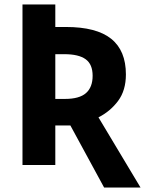

<svg xmlns="http://www.w3.org/2000/svg" viewBox="-20 -734 646 854"><path d="M443 100 293 -176H226V0H80V-714H226V-614H273Q409 -614 474.5 -561.5Q540 -509 540 -403Q540 -332 505.5 -285.5Q471 -239 418 -212L605 100ZM269 -294Q333 -294 362.5 -320Q392 -346 392 -397Q392 -448 361 -470.5Q330 -493 266 -493H226V-294Z"/></svg>

Font: Noto Sans SemiCondensed
Style: Bold
Weight: 700
Width: 4
Designer: Monotype Design Team
Foundry: Monotype Imaging Inc.
Version: Version 2.013; ttfautohint (v1.8.4.7-5d5b)